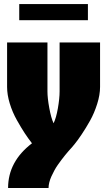

<svg xmlns="http://www.w3.org/2000/svg" viewBox="-20 -730 530 950"><path d="M415 -629.9H75.2V-710H415ZM15.1 -520H214.8V-277.8Q214.8 -244.6 223.9 -195.3Q232.9 -146 245.1 -120.1Q257.8 -145.5 266.4 -194.3Q274.9 -243.2 274.9 -277.8V-520H475.1V-299.8Q475.1 -260.7 460.7 -215.3Q446.3 -169.9 425.8 -133.3Q405.3 -96.7 384.5 -65.7Q363.8 -34.7 349.6 -17.6L335 0L329.6 5.9Q324.2 11.7 318.1 18.8Q312 25.9 302.7 37.1Q293.5 48.3 284.7 60.1Q275.9 71.8 266.1 85.7Q256.3 99.6 248.5 114.3Q240.7 128.9 234.1 143.3Q227.5 157.7 223.9 172.6Q220.2 187.5 220.2 200.2H20Q20 69.3 138.2 -21Q119.6 -44.9 102.5 -70.8Q85.4 -96.7 63.5 -135.7Q41.5 -174.8 28.3 -218Q15.1 -261.2 15.1 -299.8Z"/></svg>

Font: Mikodacs
Style: Regular
Weight: 400
Designer: gluk (gluksza@wp.pl)
Foundry: gluk (gluksza@wp.pl)
Version: Version 0.28